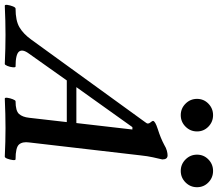

<svg xmlns="http://www.w3.org/2000/svg" viewBox="-152 -833 910 802"><g transform="rotate(90 303.0 -432.0)"><path d="M-74 3Q-79 3 -77.5 -8Q-76 -19 -71.5 -30.5Q-67 -42 -62 -42Q-12 -42 15.5 -58Q43 -74 67 -107L412 -583Q418 -590 418 -595Q418 -600 413 -606Q407 -613 407 -616Q407 -625 441 -636Q460 -642 476 -648.5Q492 -655 507 -663Q520 -671 531.5 -674Q543 -677 551 -677Q568 -677 568 -655Q564 -638 559 -615.5Q554 -593 551 -564L497 -99Q493 -71 505.5 -56.5Q518 -42 567 -42Q572 -42 570.5 -30.5Q569 -19 565 -8Q561 3 556 3Q492 0 437 0Q380 0 314 3Q309 3 310.5 -8Q312 -19 316.5 -30.5Q321 -42 325 -42Q365 -42 378 -56.5Q391 -71 394 -99L412 -256H238L126 -98Q106 -71 117.5 -56.5Q129 -42 180 -42Q184 -42 183 -30.5Q182 -19 177.5 -8Q173 3 169 3Q103 0 48 0Q-10 0 -74 3ZM433 -530 266 -296H416L443 -530ZM383 -732Q355 -732 335 -752Q315 -772 315 -800Q315 -828 335 -847.5Q355 -867 383 -867Q411 -867 431 -847.5Q451 -828 451 -800Q451 -772 431 -752Q411 -732 383 -732ZM616 -732Q588 -732 568 -752Q548 -772 548 -800Q548 -828 568 -847.5Q588 -867 616 -867Q644 -867 664 -847.5Q684 -828 684 -800Q684 -772 664 -752Q644 -732 616 -732Z"/></g></svg>

Font: Junicode SmExp
Style: Bold Italic
Weight: 700
Width: 6
Italic angle: -11°
Designer: Peter S. Baker
Version: Version 2.205; ttfautohint (v1.8.4)